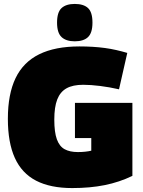

<svg xmlns="http://www.w3.org/2000/svg" viewBox="-20 -946 725 976"><path d="M20 -342Q20 -467 59 -548.5Q98 -630 179 -670Q260 -710 384 -710Q419 -710 451.5 -708Q484 -706 513.5 -702Q543 -698 571.5 -691.5Q600 -685 627 -677L585 -492Q537 -503 489 -509Q441 -515 403 -515Q350 -515 318 -497Q286 -479 271 -440.5Q256 -402 256 -338Q256 -274 269 -238Q282 -202 308.5 -187.5Q335 -173 376 -173Q396 -173 414 -175Q432 -177 444 -180V-244H361V-423H653V-52Q587 -20 512.5 -5Q438 10 347 10Q236 10 163.5 -27.5Q91 -65 55.5 -143Q20 -221 20 -342ZM360 -736Q316 -736 293 -757.5Q270 -779 270 -831Q270 -884 293 -905Q316 -926 360 -926Q405 -926 427.5 -905Q450 -884 450 -831Q450 -779 427.5 -757.5Q405 -736 360 -736Z"/></svg>

Font: Georama Black
Style: Regular
Weight: 900
Designer: Jean-Baptiste Levee
Foundry: Production Type
Version: Version 1.001